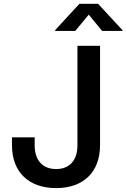

<svg xmlns="http://www.w3.org/2000/svg" viewBox="-20 -965 655 995"><path d="M271 9.8C409.2 9.8 498.5 -70.3 498.5 -212.9V-727.5H381.3V-211.9C381.3 -131.3 337.9 -88.9 271 -88.9C203.6 -88.9 159.7 -131.3 159.7 -211.9V-253.4H42V-212.9C42 -69.8 132.3 9.8 271 9.8ZM370.1 -804.7 439.9 -889.2 509.3 -804.7H614.7V-808.6L488.3 -945.3H391.6L265.6 -808.6V-804.7Z"/></svg>

Font: Raveo Medium
Style: Regular
Weight: 500
Designer: Jakub Foglar, Rasmus Andersson (Inter)
Foundry: Jakubfoglar.com
Version: Version 1.100;Glyphs 3.2.3 (3260)